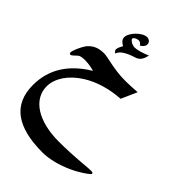

<svg xmlns="http://www.w3.org/2000/svg" viewBox="-311 -777 1370 1370"><g transform="rotate(45 373.5 -92.0)"><path d="M512.2 -202.6Q346.7 -190.9 229.5 -118.2Q158.2 -73.7 116.2 -13.2Q76.7 46.9 75.7 106.9Q75.7 156.7 99.9 197.3Q124 237.8 168.7 266.4Q213.4 294.9 276.1 310.3Q338.9 325.7 416 325.7Q469.7 325.7 526.6 323Q583.5 320.3 646 314.9Q657.2 314 668.9 313Q680.7 312 691.2 311.3Q701.7 310.5 710.7 310.1Q719.7 309.6 725.6 309.6Q735.8 309.6 741.2 311.8Q746.6 314 746.6 319.8Q746.6 322.8 740.2 328.9Q733.9 335 723.4 342.8Q712.9 350.6 699.5 359.4Q686 368.2 671.4 376.7Q656.7 385.3 642.3 393.1Q627.9 400.9 615.7 406.2Q552.7 434.6 495.8 448.5Q439 462.4 388.7 462.9Q0 462.9 0 170.9Q0 53.2 57.6 -40Q115.2 -133.3 231.9 -204.1Q206.5 -211.4 182.4 -214.8Q158.2 -218.3 134.3 -218.3Q106.4 -218.3 89.4 -210.9V-211.4Q84 -209 76.9 -202.4Q69.8 -195.8 62.5 -189Q55.2 -182.1 48.6 -176.8Q42 -171.4 37.6 -171.4Q24.9 -171.4 24.9 -184.6Q24.9 -191.4 29.1 -204.3Q33.2 -217.3 39.8 -232.7Q46.4 -248 54.7 -263.4Q63 -278.8 70.8 -290.5Q94.7 -320.8 125.5 -334.7Q156.2 -348.6 197.8 -348.6Q210 -348.6 224.9 -346.2Q239.7 -343.8 256.8 -339.8Q286.1 -333.5 311 -329.1Q335.9 -324.7 358.6 -321.8Q381.3 -318.8 403.3 -317.6Q425.3 -316.4 447.8 -316.4Q473.6 -316.4 502.2 -317.9Q530.8 -319.3 564.9 -321.8ZM341.3 -567.9Q328.1 -588.9 309.1 -588.9Q302.7 -588.9 295.4 -586.9Q288.1 -585 281.7 -581.5Q275.4 -578.1 271.2 -573.7Q267.1 -569.3 267.1 -564.9Q267.1 -559.6 272.7 -553.7Q278.3 -547.9 286.4 -543Q294.4 -538.1 304.2 -534.9Q314 -531.7 321.8 -531.7Q362.3 -531.7 437.5 -563.5L435.1 -556.2Q422.9 -499.5 380.9 -485.8Q326.2 -469.2 295.4 -449.2Q264.6 -429.2 256.3 -403.3Q238.8 -416.5 238.8 -427.7Q238.8 -446.3 259.3 -480Q219.2 -501.5 219.2 -530.8Q219.2 -548.3 230.7 -568.8Q242.2 -589.4 259.3 -606.7Q276.4 -624 296.6 -635.7Q316.9 -647.5 334.5 -647.5Q351.1 -647.5 362.3 -637.5Q373.5 -627.4 373.5 -611.8Q373.5 -587.9 341.3 -567.9Z"/></g></svg>

Font: XB Niloofar
Style: Bold
Weight: 700
Designer: Behnam
Foundry: Irmug
Version: Version 7.201 2008